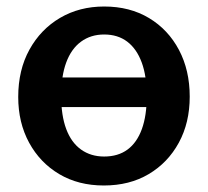

<svg xmlns="http://www.w3.org/2000/svg" viewBox="-20 -560 639 590"><path d="M469 -231H121V-322H469ZM299 10Q221 10 162 -25Q103 -60 69.5 -121.5Q36 -183 36 -262Q36 -345 70.5 -407.5Q105 -470 164.5 -505Q224 -540 300 -540Q379 -540 438 -504.5Q497 -469 530 -406.5Q563 -344 563 -263Q563 -183 529.5 -121.5Q496 -60 437 -25Q378 10 299 10ZM300 -79Q343 -79 372 -100.5Q401 -122 416 -163.5Q431 -205 431 -265Q431 -326 415.5 -368Q400 -410 371 -432Q342 -454 300 -454Q259 -454 229 -432Q199 -410 183.5 -368Q168 -326 168 -265Q168 -205 183.5 -163.5Q199 -122 229 -100.5Q259 -79 300 -79Z"/></svg>

Font: Libre Franklin SemiBold
Style: Regular
Weight: 600
Designer: Pablo Impallari, Rodrigo Fuenzalida, Nhung Nguyen
Foundry: Impallari Type
Version: Version 3.000